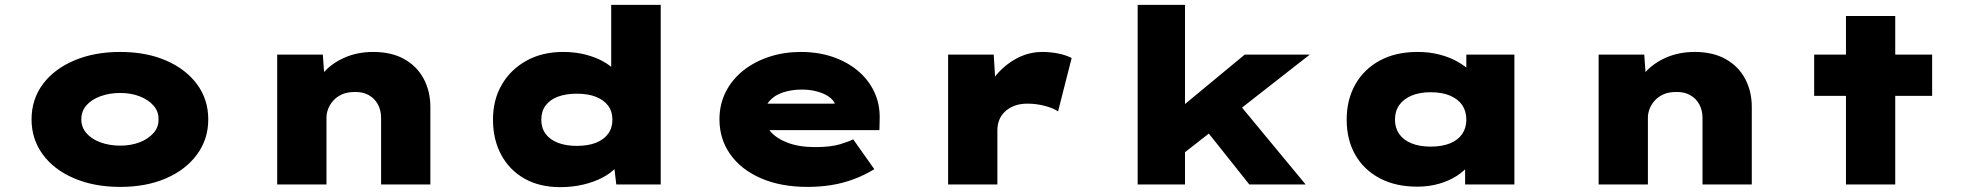

<svg xmlns="http://www.w3.org/2000/svg" viewBox="-20 -760 8102 791"><path d="M475 10Q368 10 285 -25.5Q202 -61 156 -124Q110 -187 110 -268Q110 -350 156 -412.5Q202 -475 285 -510.5Q368 -546 475 -546Q583 -546 664.5 -510.5Q746 -475 792 -412.5Q838 -350 838 -268Q838 -187 792 -124Q746 -61 664.5 -25.5Q583 10 475 10ZM475 -160Q519 -160 554.5 -173.5Q590 -187 612 -211.5Q634 -236 633 -268Q634 -301 612 -325.5Q590 -350 554.5 -363.5Q519 -377 475 -377Q431 -377 394 -363.5Q357 -350 336 -326Q315 -302 315 -268Q315 -236 336 -211.5Q357 -187 394 -173.5Q431 -160 475 -160Z M1122 0V-535H1310L1320 -395L1269 -381Q1281 -425 1314.5 -462.5Q1348 -500 1400.5 -523Q1453 -546 1518 -546Q1593 -546 1645.5 -516.5Q1698 -487 1725.5 -435.5Q1753 -384 1753 -319V0H1550V-274Q1550 -306 1536.5 -330.5Q1523 -355 1498.5 -368.5Q1474 -382 1441 -381Q1411 -381 1389.5 -371.5Q1368 -362 1353.5 -346Q1339 -330 1332 -311.5Q1325 -293 1325 -276V0H1224Q1176 0 1150.5 0Q1125 0 1122 0Z M2288 11Q2203 11 2141 -24Q2079 -59 2045 -122Q2011 -185 2011 -267Q2011 -349 2047.5 -411.5Q2084 -474 2149 -510Q2214 -546 2300 -546Q2349 -546 2390.5 -535.5Q2432 -525 2464 -507.5Q2496 -490 2516.5 -466.5Q2537 -443 2543 -418L2498 -404V-740H2702V0H2519L2503 -134L2544 -119Q2539 -93 2517.5 -69.5Q2496 -46 2461.5 -28Q2427 -10 2382.5 0.5Q2338 11 2288 11ZM2356 -159Q2403 -159 2435.5 -172Q2468 -185 2485.5 -209Q2503 -233 2503 -267Q2503 -301 2485.5 -324.5Q2468 -348 2435.5 -361Q2403 -374 2356 -374Q2311 -374 2278 -361.5Q2245 -349 2227.5 -325Q2210 -301 2210 -267Q2210 -233 2227.5 -209Q2245 -185 2278 -172Q2311 -159 2356 -159Z M3307 10Q3196 10 3114 -26Q3032 -62 2988 -125Q2944 -188 2944 -268Q2944 -331 2970.5 -382.5Q2997 -434 3043.5 -470.5Q3090 -507 3150.5 -526.5Q3211 -546 3279 -546Q3350 -546 3409.5 -526Q3469 -506 3513.5 -469Q3558 -432 3582 -381Q3606 -330 3604 -268L3603 -224H3072L3049 -333H3442L3423 -301V-319Q3421 -340 3402 -356Q3383 -372 3352 -381.5Q3321 -391 3283 -391Q3242 -391 3206.5 -379.5Q3171 -368 3150 -344Q3129 -320 3129 -284Q3129 -248 3153.5 -219Q3178 -190 3225 -172Q3272 -154 3338 -154Q3402 -154 3440 -165.5Q3478 -177 3495 -186L3582 -63Q3541 -38 3496.5 -21.5Q3452 -5 3405 2.5Q3358 10 3307 10Z M3886 0V-535H4074L4086 -336L4025 -337Q4041 -396 4078 -443Q4115 -490 4166 -518Q4217 -546 4274 -546Q4308 -546 4340 -539.5Q4372 -533 4395 -521L4339 -301Q4321 -314 4285.5 -323.5Q4250 -333 4213 -333Q4181 -333 4157.5 -323.5Q4134 -314 4118.5 -298.5Q4103 -283 4096 -264Q4089 -245 4089 -224V0Z M4853 -126 4766 -252 5108 -535H5376ZM4667 0V-740H4862V0ZM5127 0 4889 -299 5027 -401 5359 0Z M5819 9Q5729 9 5663.5 -26Q5598 -61 5563 -123Q5528 -185 5528 -267Q5528 -349 5563.5 -412Q5599 -475 5664.5 -510.5Q5730 -546 5819 -546Q5870 -546 5911.5 -535Q5953 -524 5985.5 -505.5Q6018 -487 6039 -465.5Q6060 -444 6068 -424L6021 -417V-535H6219V0H6016V-147L6058 -131Q6053 -105 6032.5 -80Q6012 -55 5981 -35Q5950 -15 5908.5 -3Q5867 9 5819 9ZM5874 -156Q5921 -156 5954 -169.5Q5987 -183 6004 -208Q6021 -233 6021 -267Q6021 -302 6004 -327Q5987 -352 5954 -366Q5921 -380 5874 -380Q5828 -380 5795 -366Q5762 -352 5744.5 -327Q5727 -302 5727 -267Q5727 -233 5744.5 -208Q5762 -183 5795 -169.5Q5828 -156 5874 -156Z M6566 0V-535H6754L6764 -395L6713 -381Q6725 -425 6758.5 -462.5Q6792 -500 6844.5 -523Q6897 -546 6962 -546Q7037 -546 7089.5 -516.5Q7142 -487 7169.5 -435.5Q7197 -384 7197 -319V0H6994V-274Q6994 -306 6980.5 -330.5Q6967 -355 6942.5 -368.5Q6918 -382 6885 -381Q6855 -381 6833.5 -371.5Q6812 -362 6797.5 -346Q6783 -330 6776 -311.5Q6769 -293 6769 -276V0H6668Q6620 0 6594.5 0Q6569 0 6566 0Z M7585 0V-694H7788V0ZM7454 -365V-535H7940V-365Z"/></svg>

Font: Lexend Tera Black
Style: Regular
Weight: 900
Version: Version 1.007